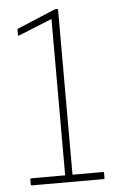

<svg xmlns="http://www.w3.org/2000/svg" viewBox="-50 -694 438 729"><g transform="rotate(-5 169.5 -329.5)"><path d="M43 0Q38 0 38 -4V-23Q38 -27 43 -27H171V-623L43 -571Q39 -569 39 -574V-593Q39 -597 43 -598L186 -658Q189 -659 192 -659H195Q199 -659 199 -655V-27H315Q319 -27 319 -23V-4Q319 0 315 0Z"/></g></svg>

Font: Sofia Sans Cond ExtraLight
Style: Regular
Weight: 200
Width: 3
Designer: Botio Nikoltchev, Ani Petrova
Foundry: lettersoup
Version: Version 4.100; ttfautohint (v1.8.3)